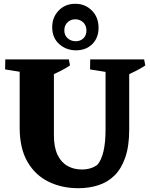

<svg xmlns="http://www.w3.org/2000/svg" viewBox="-20 -976 795 1015"><path d="M394 19Q307 19 236.5 -15.5Q166 -50 125 -121Q84 -192 84 -301V-662H265V-261Q265 -198 284 -158Q303 -118 336.5 -99Q370 -80 412 -80Q438 -80 458.5 -86.5Q479 -93 495 -105Q516 -129 527 -176Q538 -223 538 -290V-662H663V-290Q663 -203 642 -143Q621 -83 584.5 -47.5Q548 -12 499 3.5Q450 19 394 19ZM145 -587 7 -609 8 -662H148ZM251 -577 250 -662H344L350 -630Q329 -616 304 -603Q279 -590 251 -577ZM594 -587 456 -609 457 -662H597ZM649 -577 648 -662H742L748 -630Q727 -616 702 -603Q677 -590 649 -577ZM382 -710Q330 -710 293 -743Q256 -776 256 -832Q256 -885 290.5 -920.5Q325 -956 378 -956Q430 -956 465.5 -920.5Q501 -885 501 -829Q501 -776 468 -743Q435 -710 382 -710ZM380 -758Q405 -758 421 -773.5Q437 -789 437 -815Q437 -841 420 -857.5Q403 -874 378 -874Q353 -874 336.5 -857.5Q320 -841 320 -816Q320 -789 338 -773.5Q356 -758 380 -758Z"/></svg>

Font: Eczar
Style: Bold
Weight: 700
Designer: Vaibhav Singh
Foundry: Rosetta Type Foundry
Version: Version 2.000